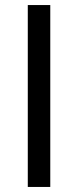

<svg xmlns="http://www.w3.org/2000/svg" viewBox="-20 -740 309 760"><path d="M179 0V-720H90V0Z"/></svg>

Font: Hauora Medium
Style: Regular
Weight: 500
Designer: Wayne Shih
Foundry: WCYS
Version: Version 1.001;hotconv 1.0.109;makeotfexe 2.5.65596